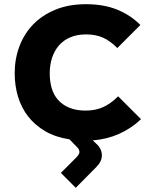

<svg xmlns="http://www.w3.org/2000/svg" viewBox="-20 -660 719 915"><path d="M652 -92Q606 -48 547.5 -22Q489 4 422 9L439 25Q465 49 465.5 79Q466 109 439 136L341 235L270 164L343 91Q360 74 358.5 62.5Q357 51 349 43L311 4Q245 -6 196 -34.5Q147 -63 114.5 -104.5Q82 -146 66 -199Q50 -252 50 -311Q50 -379 72.5 -439Q95 -499 138 -543.5Q181 -588 244.5 -614Q308 -640 389 -640Q475 -640 538.5 -614Q602 -588 649 -541L539 -431Q507 -464 472 -480Q437 -496 390 -496Q347 -496 314.5 -482Q282 -468 260.5 -443Q239 -418 228 -384Q217 -350 217 -310Q217 -272 226.5 -239.5Q236 -207 257 -183.5Q278 -160 310.5 -146.5Q343 -133 388 -133Q435 -133 471.5 -149.5Q508 -166 543 -201Z"/></svg>

Font: TypoPRO Sinkin Sans
Style: 700 Bold
Weight: 700
Designer: Keith Bates
Foundry: K-Type
Version: Sinkin Sans (version 1.0)  by Keith Bates   •   © 2014   www